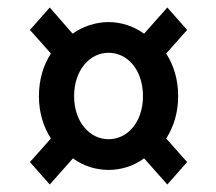

<svg xmlns="http://www.w3.org/2000/svg" viewBox="-20 -586 578 513"><path d="M113 -93 175 -163C203 -142 237 -132 270 -132C303 -132 337 -142 365 -163L427 -93L480 -153L424 -216C444 -247 456 -285 456 -329C456 -374 444 -412 424 -443L480 -506L427 -566L365 -496C337 -516 304 -527 270 -527C237 -527 202 -516 174 -496L113 -566L60 -506L116 -443C96 -412 84 -374 84 -329C84 -285 96 -247 116 -216L60 -153ZM178 -329C178 -399 220 -445 270 -445C321 -445 362 -399 362 -329C362 -260 321 -214 270 -214C220 -214 178 -260 178 -329Z"/></svg>

Font: Falling Sky
Style: Condensed
Weight: 400
Designer: Paul D. Hunt
Foundry: Adobe Systems Incorporated
Version: Version 1.02